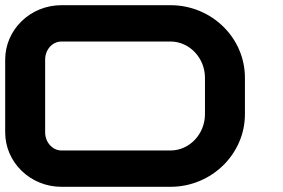

<svg xmlns="http://www.w3.org/2000/svg" viewBox="-20 -720 1090 740"><path d="M217 0C97 0 0 -94 0 -210V-490C0 -606 97 -700 217 -700H637C795 -700 924 -575 924 -420V-280C924 -126 795 0 637 0ZM217 -560C182 -560 154 -529 154 -490V-210C154 -172 182 -140 217 -140H637C710 -140 770 -203 770 -280V-420C770 -497 710 -560 637 -560Z"/></svg>

Font: Generic Techno
Style: Regular
Weight: 400
Designer: NC Empire
Foundry: NC Empire
Version: Version 1.000;hotconv 1.0.109;makeotfexe 2.5.65596